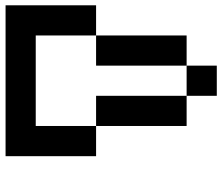

<svg xmlns="http://www.w3.org/2000/svg" viewBox="-76 -742 818 707"><g transform="rotate(90 333.5 -389.0)"><path d="M333.3 -666.7H222.2V-777.8H333.3ZM444.4 -111.1V-333.3H555.6V0H0V-333.3H111.1V-111.1ZM222.2 -333.3H111.1V-666.7H222.2ZM444.4 -333.3H333.3V-666.7H444.4Z"/></g></svg>

Font: Pixeloid Sans
Style: Regular
Weight: 400
Designer: GGBotNet
Foundry: GGBotNet
Version: 0.5